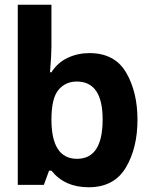

<svg xmlns="http://www.w3.org/2000/svg" viewBox="-20 -780 640 810"><path d="M560 -275Q560 -392 512 -474Q464 -556 357 -556Q308 -556 265.5 -536Q223 -516 197 -475H191Q197 -549 197 -583V-760H55V0H165L187 -60H197Q253 10 354 10Q461 10 510.5 -72.5Q560 -155 560 -275ZM197 -276Q197 -365 226.5 -400.5Q256 -436 304 -436Q413 -436 413 -276Q413 -110 305 -110Q197 -110 197 -276Z"/></svg>

Font: Noto Sans Mono UI
Style: Bold
Weight: 700
Designer: Monotype Design team
Foundry: Monotype Imaging Inc.
Version: 1.000